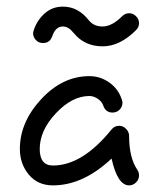

<svg xmlns="http://www.w3.org/2000/svg" viewBox="-20 -560 480 580"><path d="M350 -250Q350 -238 341.5 -229Q333 -220 320 -220Q299 -220 292 -241Q288 -253 275.5 -261.5Q263 -270 250 -270Q198 -270 149 -218Q100 -166 100 -110Q100 -60 140 -60Q229 -60 317 -169Q326 -180 340 -180Q352 -180 361 -170.5Q370 -161 370 -150Q370 -83 395 -47Q400 -39 400 -30Q400 -18 391 -9Q382 0 370 0Q335 0 317 -81Q231 0 140 0Q94 0 67 -32.5Q40 -65 40 -110Q40 -191 104.5 -260.5Q169 -330 250 -330Q283 -330 310.5 -310.5Q338 -291 348 -259Q350 -253 350 -250ZM110 -430Q97 -430 88.5 -439Q80 -448 80 -460Q80 -463 82 -469Q92 -499 115 -519.5Q138 -540 170 -540Q216 -540 248 -499Q263 -480 290 -480Q318 -480 349 -511Q358 -520 370 -520Q382 -520 391 -511Q400 -502 400 -490Q400 -478 391 -469Q342 -420 290 -420Q235 -420 202 -461Q187 -480 170 -480Q148 -480 138 -451Q131 -430 110 -430Z"/></svg>

Font: Pecita
Style: Book
Weight: 400
Width: 7
Version: Version 4.3